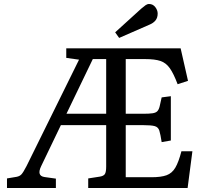

<svg xmlns="http://www.w3.org/2000/svg" viewBox="-20 -942 1037 962"><path d="M15 0V-48L63 -56Q79 -59 88 -69Q97 -79 113 -110L376 -643L312 -652V-700H885L922 -537L870 -520Q850 -573 831 -600Q812 -627 784 -636.5Q756 -646 707 -646H610V-372H697Q728 -372 744.5 -374.5Q761 -377 768.5 -385Q776 -393 780 -409.5Q784 -426 790 -454L836 -460V-238L790 -230Q784 -269 778.5 -287Q773 -305 755.5 -310Q738 -315 697 -315H610V-54H739Q787 -54 814.5 -64Q842 -74 858.5 -102Q875 -130 889 -184H944L920 0H422V-48L480 -57Q499 -60 505.5 -70Q512 -80 512 -108V-315H285L186 -109Q163 -61 203 -55L260 -47V0ZM313 -372H512V-646H445ZM577 -752 557 -780 688 -899Q701 -910 709.5 -916Q718 -922 727 -922Q746 -922 758 -906.5Q770 -891 770 -874Q770 -853 759 -839.5Q748 -826 728 -818Z"/></svg>

Font: Literata 12pt
Style: Regular
Weight: 400
Designer: Latin by Veronika Burian and Jose Scaglione. Greek by Irene Vlachou. Cyrillic by Vera Evstafieva.
Foundry: TypeTogether
Version: Version 3.002